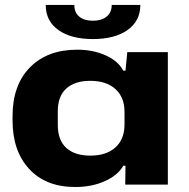

<svg xmlns="http://www.w3.org/2000/svg" viewBox="-20 -747 763 777"><path d="M356 -588.9Q268.1 -588.9 216.6 -625.2Q165 -661.6 165 -727.1H280.8Q280.8 -696.3 300.8 -679.7Q320.8 -663.1 356 -663.1Q390.6 -663.1 411.4 -679.7Q432.1 -696.3 432.1 -727.1H547.9Q547.9 -662.1 496.1 -625.5Q444.3 -588.9 356 -588.9ZM284.2 9.8Q165.5 9.8 98.1 -63.2Q30.8 -136.2 30.8 -258.8V-276.9Q30.8 -402.8 101.3 -474.4Q171.9 -545.9 292 -545.9Q357.4 -545.9 408.2 -522.7Q459 -499.5 479 -460.9H487.8L495.1 -536.1H659.2V0H486.8L487.8 -76.2H479Q456.5 -37.1 403.8 -13.7Q351.1 9.8 284.2 9.8ZM345.2 -117.2Q410.6 -117.2 447.3 -150.6Q483.9 -184.1 483.9 -242.2V-294.9Q483.9 -353 447.3 -386.5Q410.6 -419.9 345.2 -419.9Q283.2 -419.9 248.5 -388.9Q213.9 -357.9 213.9 -296.9V-241.2Q213.9 -179.7 248.3 -148.4Q282.7 -117.2 345.2 -117.2Z"/></svg>

Font: Hubot Sans Expanded
Style: Bold
Weight: 700
Width: 7
Designer: Deni Anggara
Foundry: GitHub
Version: Version 1.001;gftools[0.9.31]